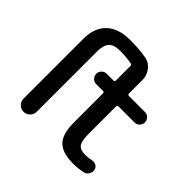

<svg xmlns="http://www.w3.org/2000/svg" viewBox="-182 -953 1129 1129"><g transform="rotate(45 382.5 -388.0)"><path d="M201.2 -575.2V-76.2Q201.2 -53.7 185.1 -37.6Q168.9 -21.5 146.5 -21.5Q124 -21.5 107.9 -37.6Q91.8 -53.7 91.8 -76.2V-575.2Q91.8 -666 143.6 -714.8Q195.3 -763.7 294.9 -763.7Q364.3 -763.7 426.8 -752.9Q462.9 -746.1 485.8 -715.8Q508.8 -685.5 508.8 -647.5V-535.2Q508.8 -525.4 518.6 -525.4H652.3Q669.9 -525.4 682.6 -512.7Q695.3 -500 695.3 -481.9Q695.3 -463.9 682.6 -451.2Q669.9 -438.5 652.3 -438.5H518.6Q508.8 -438.5 508.8 -428.7V-203.1Q508.8 -139.6 524.9 -119.1Q541 -98.6 582 -98.6Q608.4 -98.6 633.8 -104.5Q638.7 -105.5 643.6 -105.5Q655.3 -105.5 665 -99.6Q679.7 -91.8 682.6 -75.2Q683.6 -70.3 683.6 -65.4Q683.6 -52.7 675.8 -40Q667 -24.4 648.4 -20.5Q608.4 -11.7 567.4 -11.7Q478.5 -11.7 439.5 -51.3Q400.4 -90.8 400.4 -184.6V-428.7Q400.4 -438.5 390.6 -438.5H334Q316.4 -438.5 303.7 -451.2Q291 -463.9 291 -481.9Q291 -500 303.7 -512.7Q316.4 -525.4 334 -525.4H390.6Q400.4 -525.4 400.4 -535.2V-656.2Q400.4 -666 390.6 -668Q343.8 -676.8 295.9 -676.8Q243.2 -676.8 222.2 -653.3Q201.2 -629.9 201.2 -575.2Z"/></g></svg>

Font: Gen Jyuu GothicX Medium
Style: Regular
Weight: 500
Designer: Ryoko NISHIZUKA (kana &amp; ideographs); Paul D. Hunt (Latin, Greek &amp; Cyrillic); Wenlong ZHANG (bopomofo); Sandoll C
Version: Version 1.058.20140828